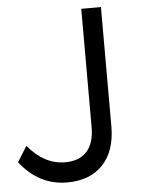

<svg xmlns="http://www.w3.org/2000/svg" viewBox="-51 -741 586 787"><g transform="rotate(-5 241.5 -348.0)"><path d="M0 -96 40 -160Q107 -79 193 -79Q251 -79 282 -113Q313 -147 313 -212V-700H394V-210Q394 -108 341 -52Q288 4 194 4Q78 4 0 -96Z"/></g></svg>

Font: Trueno
Style: Lt
Weight: 300
Designer: Julieta Ulanovsky
Foundry: Julieta Ulanovsky
Version: Version 3.001b